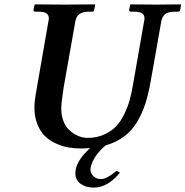

<svg xmlns="http://www.w3.org/2000/svg" viewBox="-20 -666 847 877"><path d="M638.2 -568.8Q640.1 -576.7 640.1 -582Q640.1 -598.1 628.4 -605.5Q616.7 -612.8 590.8 -612.8H577.1Q569.8 -612.8 569.8 -621.1L575.2 -645L577.1 -646Q651.9 -645 690.9 -645L805.2 -646L807.1 -645L803.2 -621.1Q801.8 -612.8 793 -612.8H778.8Q749 -612.8 734.9 -601.8Q720.7 -590.8 716.8 -568.8L668 -293Q657.7 -235.4 643.6 -191.7Q629.4 -147.9 606 -108.6Q582.5 -69.3 546.6 -42.5Q510.7 -15.6 462.4 -2Q404.3 48.3 394 100.1Q393.1 103 393.1 107.9Q393.1 125.5 406.7 138.7Q420.4 151.9 439.9 151.9Q456.5 151.9 473.1 142.3Q489.7 132.8 513.2 113.8L527.8 123Q471.7 190.9 408.2 190.9Q371.6 190.9 347.9 173.3Q324.2 155.8 324.2 124Q324.2 118.7 326.2 106.9Q335.9 61 391.6 10.3Q365.2 12.2 350.1 12.2Q321.3 12.2 294.2 7.8Q267.1 3.4 237.8 -9.5Q208.5 -22.5 187 -42.5Q165.5 -62.5 151.4 -96.7Q137.2 -130.9 137.2 -174.8Q137.2 -201.2 143.1 -234.9L201.2 -568.8Q203.1 -576.7 203.1 -582Q203.1 -598.1 191.4 -605.5Q179.7 -612.8 153.8 -612.8H140.1Q132.8 -612.8 132.8 -621.1L138.2 -645L140.1 -646Q236.8 -645 275.9 -645L413.1 -646L415 -645L410.2 -621.1Q408.7 -612.8 400.9 -612.8H387.2Q357.4 -612.8 342.8 -601.8Q328.1 -590.8 324.2 -568.8L271 -268.1Q259.8 -193.8 259.8 -170.9Q259.8 -140.1 268.8 -115.5Q277.8 -90.8 291.5 -76.7Q305.2 -62.5 322 -52.7Q338.9 -43 353 -39.6Q367.2 -36.1 378.9 -36.1Q421.4 -36.1 455.1 -51.3Q488.8 -66.4 510.3 -88.9Q531.7 -111.3 547.9 -145.3Q564 -179.2 572.3 -209Q580.1 -237.3 586.9 -275.9Z"/></svg>

Font: Linux Libertine G
Style: Bold Italic
Weight: 700
Italic angle: -11.5°
Designer: Philipp H. Poll
Foundry: Philipp H. Poll
Version: Version 4.1.0